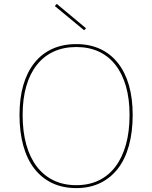

<svg xmlns="http://www.w3.org/2000/svg" viewBox="-20 -949 780 984"><path d="M371 -723Q439 -723 492.5 -698.5Q546 -674 583.5 -627Q621 -580 640.5 -513Q660 -446 660 -360Q660 -272 640.5 -202Q621 -132 583.5 -84Q546 -36 492.5 -10.5Q439 15 371 15Q302 15 248 -10.5Q194 -36 156.5 -84Q119 -132 99.5 -202Q80 -272 80 -360Q80 -446 99.5 -513Q119 -580 156.5 -627Q194 -674 248 -698.5Q302 -723 371 -723ZM371 -708Q306 -708 255 -684.5Q204 -661 168.5 -616Q133 -571 114.5 -506.5Q96 -442 96 -360Q96 -275 114.5 -208.5Q133 -142 168.5 -95.5Q204 -49 255 -24.5Q306 0 371 0Q436 0 486.5 -24.5Q537 -49 572 -95.5Q607 -142 625.5 -208.5Q644 -275 644 -360Q644 -442 625.5 -506.5Q607 -571 572 -616Q537 -661 486.5 -684.5Q436 -708 371 -708ZM411 -794 261 -918 271 -929 421 -804Z"/></svg>

Font: Kalnia Thin Thin
Style: Regular
Weight: 250
Version: Version 1.105